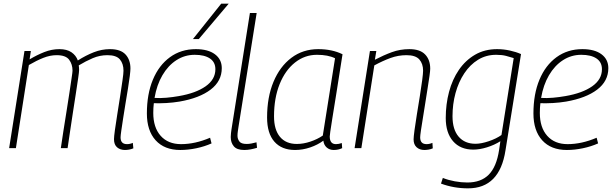

<svg xmlns="http://www.w3.org/2000/svg" viewBox="-20 -811 3356 1051"><path d="M664 10Q638 10 621 -4.5Q604 -19 604 -49Q604 -62 609 -99Q614 -136 622 -185Q630 -234 637.5 -283.5Q645 -333 650.5 -371Q656 -409 656 -424Q656 -462 636.5 -485.5Q617 -509 568 -509Q526 -509 487.5 -492.5Q449 -476 411 -453Q413 -441 413 -428Q413 -418 408 -384Q403 -350 395.5 -301Q388 -252 379.5 -197.5Q371 -143 363.5 -91.5Q356 -40 350 0H313Q319 -41 327 -93.5Q335 -146 344 -200.5Q353 -255 360 -303Q367 -351 372 -384Q377 -417 377 -424Q377 -459 358.5 -484Q340 -509 290 -509Q254 -509 216.5 -494Q179 -479 138 -455L67 0H30L114 -532H149L142 -486Q182 -510 222.5 -526Q263 -542 305 -542Q346 -542 371 -525Q396 -508 406 -480Q450 -508 493.5 -525Q537 -542 582 -542Q640 -542 667 -513Q694 -484 694 -436Q694 -424 690.5 -395Q687 -366 680.5 -326.5Q674 -287 667 -244.5Q660 -202 654 -163Q648 -124 644 -96Q640 -68 640 -59Q640 -22 675 -22Q692 -22 707 -29L710 1Q698 6 686 8Q674 10 664 10Z M1138 -26Q1100 -9 1055 0.5Q1010 10 967 10Q880 10 832 -43Q784 -96 784 -190Q784 -296 817 -375Q850 -454 910.5 -498Q971 -542 1052 -542Q1119 -542 1156.5 -514Q1194 -486 1194 -438Q1194 -367 1133 -320.5Q1072 -274 963 -255Q927 -249 890.5 -247Q854 -245 822 -246Q819 -220 819 -193Q819 -113 859.5 -67.5Q900 -22 971 -22Q1048 -22 1130 -57ZM1046 -511Q991 -511 945.5 -481.5Q900 -452 869 -399Q838 -346 826 -275Q857 -273 891 -276Q925 -279 959 -285Q1052 -301 1105.5 -338.5Q1159 -376 1159 -432Q1159 -471 1129 -491Q1099 -511 1046 -511ZM1036 -597 1191 -791H1232L1068 -597Z M1348 -740H1385L1286 -120Q1284 -106 1282 -93Q1280 -80 1280 -68Q1280 -51 1290 -37Q1300 -23 1330 -23Q1343 -23 1356 -25.5Q1369 -28 1384 -32L1387 -2Q1371 3 1353 6.5Q1335 10 1317 10Q1277 10 1260 -10Q1243 -30 1243 -61Q1243 -72 1244.5 -83Q1246 -94 1247 -102Z M1807 10Q1784 10 1768.5 -3.5Q1753 -17 1750 -41Q1719 -18 1678 -4Q1637 10 1595 10Q1522 10 1482 -35.5Q1442 -81 1442 -168Q1442 -279 1477 -363Q1512 -447 1575 -494.5Q1638 -542 1722 -542Q1798 -542 1855 -514Q1835 -387 1821.5 -301.5Q1808 -216 1799.5 -165Q1791 -114 1788 -90.5Q1785 -67 1785 -64Q1785 -22 1819 -22Q1834 -22 1851 -28L1853 0Q1832 10 1807 10ZM1747 -69 1814 -492Q1776 -511 1715 -511Q1648 -511 1594.5 -468.5Q1541 -426 1510.5 -350Q1480 -274 1480 -174Q1480 -101 1512.5 -62Q1545 -23 1605 -23Q1641 -23 1679.5 -36Q1718 -49 1747 -69Z M2005 -532H2040L2032 -484Q2080 -509 2125 -525.5Q2170 -542 2221 -542Q2279 -542 2307 -513Q2335 -484 2335 -435Q2335 -424 2331 -395Q2327 -366 2320.5 -326.5Q2314 -287 2307.5 -244Q2301 -201 2294.5 -162.5Q2288 -124 2284 -96Q2280 -68 2280 -59Q2280 -22 2315 -22Q2331 -22 2347 -29L2349 1Q2338 6 2325.5 8Q2313 10 2303 10Q2277 10 2260.5 -5Q2244 -20 2244 -48Q2244 -61 2249 -98.5Q2254 -136 2262 -185Q2270 -234 2278 -283.5Q2286 -333 2291 -371.5Q2296 -410 2296 -424Q2296 -462 2275.5 -485.5Q2255 -509 2205 -509Q2160 -509 2117.5 -493.5Q2075 -478 2029 -453L1958 0H1921Z M2394 194 2404 163Q2434 175 2469.5 181.5Q2505 188 2538 188Q2613 188 2655.5 145Q2698 102 2712 10L2719 -38Q2686 -17 2645.5 -4.5Q2605 8 2571 8Q2500 8 2460 -38Q2420 -84 2420 -165Q2420 -240 2438 -308Q2456 -376 2492 -428.5Q2528 -481 2580.5 -511.5Q2633 -542 2701 -542Q2736 -542 2770.5 -534.5Q2805 -527 2832 -515L2747 12Q2715 220 2542 220Q2464 220 2394 194ZM2792 -493Q2773 -499 2750.5 -505Q2728 -511 2696 -511Q2641 -511 2597 -484Q2553 -457 2521.5 -409.5Q2490 -362 2473.5 -301.5Q2457 -241 2457 -175Q2457 -102 2490.5 -63Q2524 -24 2583 -24Q2614 -24 2655.5 -38Q2697 -52 2725 -72Z M3254 -26Q3216 -9 3171 0.5Q3126 10 3083 10Q2996 10 2948 -43Q2900 -96 2900 -190Q2900 -296 2933 -375Q2966 -454 3026.5 -498Q3087 -542 3168 -542Q3235 -542 3272.5 -514Q3310 -486 3310 -438Q3310 -367 3249 -320.5Q3188 -274 3079 -255Q3043 -249 3006.5 -247Q2970 -245 2938 -246Q2935 -220 2935 -193Q2935 -113 2975.5 -67.5Q3016 -22 3087 -22Q3164 -22 3246 -57ZM3162 -511Q3107 -511 3061.5 -481.5Q3016 -452 2985 -399Q2954 -346 2942 -275Q2973 -273 3007 -276Q3041 -279 3075 -285Q3168 -301 3221.5 -338.5Q3275 -376 3275 -432Q3275 -471 3245 -491Q3215 -511 3162 -511Z"/></svg>

Font: Georama ExtraLight
Style: Italic
Weight: 200
Italic angle: -9°
Designer: Jean-Baptiste Levee
Foundry: Production Type
Version: Version 1.000